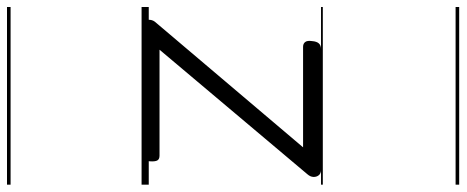

<svg xmlns="http://www.w3.org/2000/svg" viewBox="-402 -522 1300 535"><g transform="rotate(90 247.5 -255.0)"><path d="M56 0Q38 0 36 -14Q34 -28 41 -37L391 -450H111Q102 -450 97.5 -456Q93 -462 95 -475Q96 -488 101.5 -494Q107 -500 117 -500H454Q464 -500 469 -493.5Q474 -487 473.5 -478.5Q473 -470 466 -462L119 -50H414Q424 -50 427.5 -44Q431 -38 430 -23Q429 -12 423.5 -6Q418 0 408 0ZM0 365H495V375H0ZM0 -20H495V0H0ZM0 -505H495V-500H0ZM0 -885H495V-875H0Z"/></g></svg>

Font: Playwrite GB J Guides
Style: Italic
Weight: 400
Italic angle: -7.01216°
Designer: Veronika Burian, José Scaglione
Foundry: TypeTogether
Version: Version 1.003